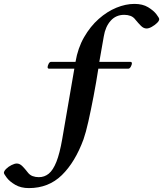

<svg xmlns="http://www.w3.org/2000/svg" viewBox="-26 -779 851 984"><path d="M-6 107Q-6 98 5.5 86.5Q17 75 33 67Q49 59 60 59Q75 59 88.5 72.5Q102 86 115 103Q126 118 141 123.5Q156 129 173 129Q202 129 224 111Q246 93 263 50.5Q280 8 293 -67L355 -427H226Q218 -427 218 -435Q218 -441 223 -451.5Q228 -462 236 -462H361Q373 -533 405 -588.5Q437 -644 480 -682Q523 -720 570.5 -739.5Q618 -759 663 -759Q705 -759 733 -742Q761 -725 775.5 -706Q790 -687 790 -681Q790 -672 778.5 -661Q767 -650 752 -641.5Q737 -633 725 -633Q710 -633 696.5 -646.5Q683 -660 669 -677Q658 -692 643 -697.5Q628 -703 611 -703Q568 -703 541 -672.5Q514 -642 506 -593L483 -462H642Q650 -462 650 -454Q650 -448 644.5 -437.5Q639 -427 631 -427H478Q467 -356 453.5 -285.5Q440 -215 427 -157Q414 -99 402 -65Q359 52 291 118.5Q223 185 122 185Q81 185 52 168Q23 151 8.5 131.5Q-6 112 -6 107Z"/></svg>

Font: Monomakh
Style: Regular
Weight: 400
Version: Version 1.200; ttfautohint (v1.8.4.7-5d5b)